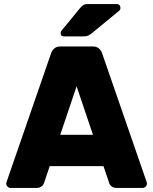

<svg xmlns="http://www.w3.org/2000/svg" viewBox="-20 -930 758 950"><path d="M11 0ZM703 -37Q707 -27 707 -22Q707 -13 700.5 -6.5Q694 0 685 0H559Q542 0 532.5 -7.5Q523 -15 520 -25L492 -108H226L198 -25Q195 -15 185.5 -7.5Q176 0 159 0H33Q24 0 17.5 -6.5Q11 -13 11 -22Q11 -27 15 -37L233 -667Q238 -681 249 -690.5Q260 -700 278 -700H440Q458 -700 469 -690.5Q480 -681 485 -667ZM440 -263 359 -503 278 -263ZM414 -910H557Q566 -910 571 -904.5Q576 -899 576 -890Q576 -883 571 -878L436 -767Q425 -758 416.5 -754Q408 -750 394 -750H296Q280 -750 280 -766Q280 -774 285 -779L377 -891Q388 -903 395 -906.5Q402 -910 414 -910Z"/></svg>

Font: Hezaedrus
Style: Bold
Weight: 700
Designer: Hubert & Fischer
Foundry: Hubert & Fischer
Version: Version 1.10;September 3, 2019;FontCreator 11.5.0.2425 64-bi